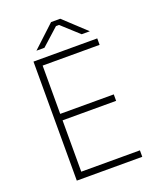

<svg xmlns="http://www.w3.org/2000/svg" viewBox="-158 -966 872 1061"><g transform="rotate(-20 278.0 -436.0)"><path d="M143 -751H190L291 -842H309L409 -751H457L327 -872H273ZM107 0H492V-38H147V-340H462V-378H147V-662H482V-700H107Z"/></g></svg>

Font: Fixel Text ExtraLight
Style: Regular
Weight: 200
Width: 4
Designer: AlfaBravo + MacPaw
Foundry: Kyrylo Tkachov, Marchela Mozhyna, Serhii Makarenko, Maria Weinstein, Zakhar Kryvoshyya
Version: Version 1.211